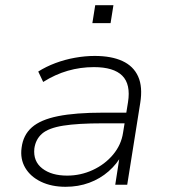

<svg xmlns="http://www.w3.org/2000/svg" viewBox="-20 -710 648 738"><path d="M232 8Q178 8 137.5 -11.5Q97 -31 77 -65Q57 -99 63 -142Q69 -191 102.5 -220.5Q136 -250 203 -263.5Q270 -277 377 -277H479L472 -236H376Q279 -236 223 -227Q167 -218 142 -196.5Q117 -175 112 -139Q107 -90 142.5 -62.5Q178 -35 238 -35Q290 -35 336.5 -56.5Q383 -78 414.5 -115.5Q446 -153 453 -200L472 -317Q483 -386 450 -419Q417 -452 341 -452Q289 -452 240.5 -438Q192 -424 146 -395L127 -435Q157 -454 193 -467.5Q229 -481 268 -488Q307 -495 344 -495Q408 -495 450.5 -475.5Q493 -456 511 -416Q529 -376 519 -314L469 0H423L441 -116H449Q430 -80 397.5 -51.5Q365 -23 323 -7.5Q281 8 232 8ZM335 -621 346 -690H416L405 -621Z"/></svg>

Font: Nunito Sans 10pt SemiExpanded ExtraLight
Style: Italic
Weight: 250
Width: 6
Italic angle: -9°
Designer: Vernon Adams
Foundry: Vernon Adams
Version: Version 3.101;gftools[0.9.27]